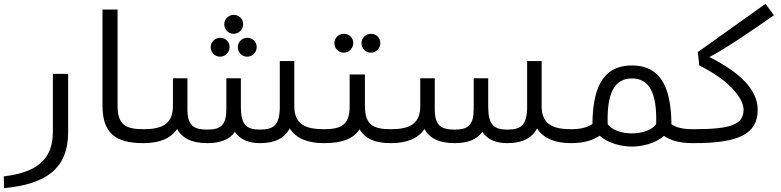

<svg xmlns="http://www.w3.org/2000/svg" viewBox="-20 -750 4094 1006"><path d="M257 -363V-58C257 96 159 155 0 174L1 236C216 215 337 138 337 -58V-363Z M731 0C742 0 747 -5 747 -16V-58C747 -69 742 -73 731 -73C634 -73 596 -100 596 -197V-700H517V-197C517 -54 583 0 731 0Z M1204 -573C1232 -573 1254 -596 1254 -624C1254 -651 1232 -672 1205 -672C1177 -672 1155 -650 1155 -623C1155 -595 1177 -573 1204 -573ZM1133 -453C1161 -453 1183 -476 1183 -504C1183 -531 1161 -552 1134 -552C1106 -552 1084 -530 1084 -503C1084 -475 1106 -453 1133 -453ZM1226 -503C1226 -475 1248 -453 1275 -453C1303 -453 1325 -476 1325 -504C1325 -531 1303 -552 1276 -552C1248 -552 1226 -530 1226 -503ZM1522 -194V-430H1446V-192C1446 -96 1416 -71 1342 -71C1271 -71 1242 -96 1242 -192V-340H1166V-179C1166 -94 1137 -71 1066 -71C992 -71 962 -94 962 -179V-340H886V-194C886 -100 829 -73 731 -73V0C812 0 873 -22 908 -74C936 -23 989 0 1066 0C1133 0 1182 -18 1211 -59C1238 -19 1282 0 1342 0C1418 0 1470 -24 1498 -77C1533 -23 1595 0 1677 0V-73C1579 -73 1522 -100 1522 -194Z M1781 -474C1809 -474 1831 -497 1831 -525C1831 -552 1809 -573 1782 -573C1754 -573 1732 -551 1732 -524C1732 -496 1754 -474 1781 -474ZM1923 -474C1951 -474 1973 -497 1973 -525C1973 -552 1951 -573 1924 -573C1896 -573 1874 -551 1874 -524C1874 -496 1896 -474 1923 -474ZM1892 -197V-360H1812V-194C1812 -100 1774 -73 1677 -73C1668 -73 1661 -67 1661 -58V-16C1661 -7 1668 0 1677 0C1771 0 1832 -22 1864 -73C1893 -22 1947 0 2027 0V-73C1930 -73 1892 -100 1892 -197Z M2818 -194V-430H2742V-192C2742 -96 2712 -71 2638 -71C2567 -71 2538 -96 2538 -192V-340H2462V-179C2462 -94 2433 -71 2362 -71C2288 -71 2258 -94 2258 -179V-340H2182V-194C2182 -100 2125 -73 2027 -73V0C2108 0 2169 -22 2204 -74C2232 -23 2285 0 2362 0C2429 0 2478 -18 2507 -59C2534 -19 2578 0 2638 0C2714 0 2766 -24 2794 -77C2829 -23 2891 0 2973 0V-73C2875 -73 2818 -100 2818 -194Z M3607 -73C3556 -73 3521 -83 3498 -99V-101C3496 -266 3457 -407 3291 -407C3125 -407 3086 -266 3084 -101V-100C3060 -84 3025 -73 2973 -73C2964 -73 2957 -67 2957 -58V-16C2957 -7 2964 0 2973 0C3041 0 3088 -16 3122 -39C3167 2 3239 18 3291 18C3343 18 3414 2 3459 -38C3493 -15 3539 0 3607 0C3616 0 3623 -7 3623 -16V-58C3623 -67 3616 -73 3607 -73ZM3418 -100C3397 -68 3343 -51 3291 -51C3239 -51 3185 -68 3164 -100C3159 -263 3200 -339 3291 -339C3382 -339 3423 -263 3418 -100Z M3697 -451C3780 -495 3893 -571 4035 -670L3991 -730L3636 -477L3644 -407C3796 -332 3876 -238 3876 -175C3876 -97 3809 -73 3615 -73H3607C3563 -73 3532 -58 3532 -37C3532 -16 3564 0 3607 0H3615C3850 0 3950 -47 3950 -175C3950 -277 3861 -369 3697 -451Z"/></svg>

Font: Juman Normal
Style: Regular
Weight: 300
Designer: Bandar Raffah (Arabic) Julieta Ulanovsky (Latin)
Foundry: Caramella
Version: Version 5.022;PS 005.022;hotconv 1.0.88;makeotf.lib2.5.64775